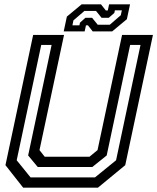

<svg xmlns="http://www.w3.org/2000/svg" viewBox="-20 -860 721 880"><path d="M86 0 5 -103 132 -700H273.5L161 -172L185 -141.5H390L427 -172L539.5 -700H681L554 -103L429 0ZM120 -47H415.5L512 -125.5L624 -654H576.5L469 -147.5L403 -94.5H153L109 -147.5L216.5 -654H169L56.5 -125.5ZM272 -716 286.5 -784 354 -840H443L465 -812H474L480 -840H576L561.5 -772L494 -716H405L383 -744H374L368 -716ZM312 -744H344L346.5 -756L371.5 -778.5H402L428 -746.5H483L533.5 -790L538.5 -812.5H506.5L504 -800.5L478.5 -778.5H445.5L420 -810H367L316.5 -766.5Z"/></svg>

Font: Tourney Thin Medium
Style: Italic
Weight: 500
Italic angle: -12°
Version: Version 1.015